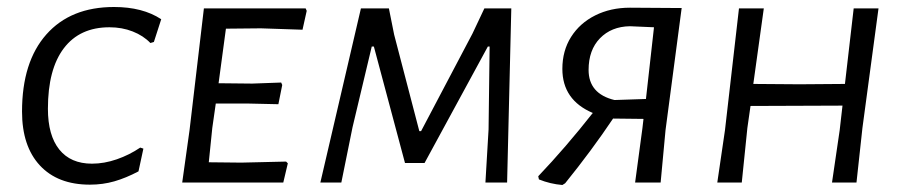

<svg xmlns="http://www.w3.org/2000/svg" viewBox="-20 -522 2579 549"><path d="M441 -467 420 -402 410 -399Q390 -420 359.5 -432Q329 -444 293 -444Q208 -444 162.5 -384Q117 -324 117 -211Q117 -135 149.5 -94.5Q182 -54 243 -54Q278 -54 314 -66.5Q350 -79 381 -100L390 -97L376 -32Q340 -13 307 -3.5Q274 6 237 6Q145 6 94 -49Q43 -104 43 -203Q43 -345 112.5 -423.5Q182 -502 306 -502Q388 -502 441 -467Z M626 -440 605 -284 701 -283 784 -286 787 -279 776 -224 687 -226H597L587 -156L577 -58L670 -57L798 -60L803 -55L790 0H501L522 -150L563 -498H854L857 -491L845 -437L726 -441Z M1430 0H1368L1377 -152L1380 -389H1375L1194 -56H1138L1049 -389H1043L988 -158L956 0H896L1012 -498H1092L1107 -423L1179 -147H1184L1331 -426L1365 -498H1442Z M1929 -498 1883 -150 1869 0H1796L1817 -156L1820 -182L1733 -183Q1672 -92 1596 2L1588 7Q1553 4 1521 -9L1519 -18Q1598 -101 1675 -199Q1588 -236 1588 -325Q1588 -377 1613 -416.5Q1638 -456 1682 -478Q1726 -500 1781 -500L1930 -499ZM1827 -239 1850 -444 1781 -447Q1728 -446 1695.5 -412.5Q1663 -379 1663 -322Q1663 -254 1737 -236Z M2492 -498 2446 -156 2429 0H2359L2381 -150L2389 -220L2126 -219L2117 -156L2101 0H2031L2053 -150L2093 -498H2164L2134 -282L2266 -281L2396 -282L2421 -498Z"/></svg>

Font: Alegreya Sans SC
Style: Italic
Weight: 400
Italic angle: -7°
Designer: Juan Pablo del Peral
Foundry: Huerta Tipografica
Version: Version 2.008; ttfautohint (v1.6)